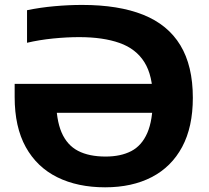

<svg xmlns="http://www.w3.org/2000/svg" viewBox="-20 -770 868 799"><path d="M417.5 9.5Q303 9.5 218.2 -32.5Q133.5 -74.5 87.2 -158Q41 -241.5 41 -366V-421H666V-300.5H156L213.5 -359.5Q213.5 -272 236.2 -219Q259 -166 304.8 -142.2Q350.5 -118.5 419.5 -118.5Q482.5 -118.5 526.2 -141.2Q570 -164 593 -216.8Q616 -269.5 616 -359.5Q616 -455 581 -511Q546 -567 477.5 -591.2Q409 -615.5 309.5 -615.5Q258.5 -615.5 201 -609.8Q143.5 -604 92.5 -592V-727.5Q148 -739 207 -744.2Q266 -749.5 322 -749.5Q473.5 -749.5 576 -708.5Q678.5 -667.5 730.5 -581.8Q782.5 -496 782.5 -363Q782.5 -241.5 738 -158.5Q693.5 -75.5 611.5 -33Q529.5 9.5 417.5 9.5Z"/></svg>

Font: Encode Sans SemiExpanded
Style: Bold
Weight: 700
Width: 6
Designer: Multiple Designers
Foundry: Impallari Type
Version: Version 3.002